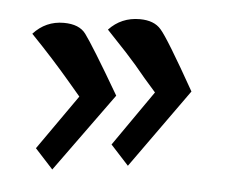

<svg xmlns="http://www.w3.org/2000/svg" viewBox="-37 -639 560 466"><g transform="rotate(5 242.5 -406.0)"><path d="M288 -240 244 -288 338 -423 310 -455Q284 -487 259 -514Q234 -541 211 -565Q241 -597 286 -597Q321 -597 338 -577Q347 -567 369 -531Q391 -495 426 -433ZM106 -215 62 -263 156 -397 128 -430Q106 -456 81.5 -483Q57 -510 29 -539Q59 -572 103 -572Q141 -572 157 -550Q166 -538 188 -502.5Q210 -467 245 -407Z"/></g></svg>

Font: Noto Naskh Arabic UI
Style: Regular
Weight: 400
Designer: Monotype Design Team, David Williams, Mohamad Dakak and Nizar Qandah
Foundry: Monotype Imaging Inc.
Version: Version 2.014